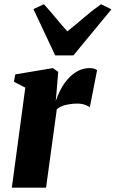

<svg xmlns="http://www.w3.org/2000/svg" viewBox="-20 -864 533 884"><path d="M34.5 0 96.5 -460.5 44 -487.5 50.5 -521.5 223.5 -550.5 248 -533 240.5 -441.5 236.5 -397.5Q245.5 -426 260 -453.2Q274.5 -480.5 294.5 -502.5Q314.5 -524.5 339.2 -537.5Q364 -550.5 393 -550.5Q406 -550.5 414.8 -547.2Q423.5 -544 427 -541L393.5 -369.5Q390.5 -373.5 374.5 -380.2Q358.5 -387 335.5 -387Q321 -387 307.2 -385.2Q293.5 -383.5 281.2 -380.5Q269 -377.5 259 -372.5Q249 -367.5 241.5 -361L192 0ZM234 -609 134 -822 182 -844.5Q208.5 -816 235.5 -783Q262.5 -750 290 -719.5Q329.5 -751 367 -783.5Q404.5 -816 445.5 -844.5L493 -821L318 -609Z"/></svg>

Font: Merriweather 60pt Black
Style: Italic
Weight: 900
Italic angle: -7.8°
Version: Version 2.101